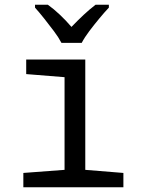

<svg xmlns="http://www.w3.org/2000/svg" viewBox="-20 -786 603 806"><path d="M78 0V-60L251 -73V-462L90 -475V-536H338V-73L498 -60V0ZM238 -606Q226 -629 206.5 -655Q187 -681 166 -707.5Q145 -734 127 -754V-766H181Q205 -749 231 -724.5Q257 -700 280 -673Q307 -701 331 -723.5Q355 -746 381 -766H437V-754Q419 -735 397 -708.5Q375 -682 355 -655.5Q335 -629 323 -606Z"/></svg>

Font: Noto Sans Mono SemiCondensed
Style: Regular
Weight: 400
Width: 4
Designer: Monotype Design Team
Foundry: Monotype Imaging Inc.
Version: Version 2.010